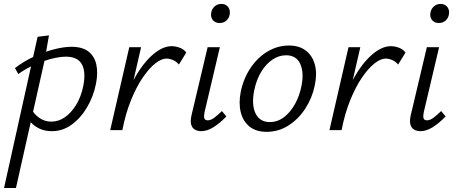

<svg xmlns="http://www.w3.org/2000/svg" viewBox="-43 -650 2277 959"><path d="M-22.8 289 144.8 -466.2 201.6 -473.3 179.8 -348.8 36.7 289ZM215.8 5.2Q182.7 5.2 156.5 -6.5Q130.3 -18.3 112.4 -37.6Q94.5 -56.9 85.5 -79.9L111.5 -107.9Q128.3 -78.5 154.4 -60.5Q180.5 -42.5 213.7 -42.5Q249.5 -42.5 281.2 -64.4Q312.8 -86.4 337.1 -126.1Q361.5 -165.8 372.3 -217.5Q387.2 -289.5 366.3 -328.2Q345.4 -367 285.3 -367Q263 -367 234 -361.1Q204.9 -355.3 172.9 -344Q140.8 -332.8 108.8 -316.8Q76.7 -300.8 48.5 -280.1L31.7 -310Q76.9 -344.5 128 -368Q179.1 -391.5 227.9 -403.9Q276.6 -416.3 313.6 -416.3Q368.4 -416.3 398.9 -392.5Q429.4 -368.7 438.2 -327.2Q447 -285.6 436.6 -232.8Q424.1 -168.7 392.1 -114.5Q360.2 -60.3 315.1 -27.5Q270.1 5.2 215.8 5.2Z M535.2 0Q564.9 -132.7 611.7 -226.5Q658.5 -320.2 712.1 -369.8Q765.7 -419.4 814.3 -419.4Q833.2 -419.4 854 -411.9Q874.9 -404.5 887.4 -387.5L850.5 -327.5Q838.8 -342.5 821.1 -350Q803.5 -357.5 788.6 -357.5Q763.5 -357.5 732.5 -333.1Q701.5 -308.7 670 -262.6Q638.5 -216.5 611.5 -150.1Q584.5 -83.8 568.1 0ZM507.5 0 602.7 -414.2H661.7L566.5 0Z M961.9 5.2Q942.9 5.2 929.4 -3.3Q915.9 -11.7 911.6 -29.2Q907.4 -46.7 913.5 -74.1L994 -414.2H1055.2L978.5 -89Q974.5 -70.5 977.5 -59.8Q980.5 -49 994.9 -49Q1009.7 -49 1026.5 -61.4Q1043.3 -73.8 1065.5 -95.3L1087.7 -68.5Q1054.2 -33.7 1022.7 -14.3Q991.2 5.2 961.9 5.2ZM1054 -535.1Q1039.2 -535.1 1028.7 -542Q1018.2 -548.8 1013.8 -560.7Q1009.4 -572.5 1012.1 -586.8Q1015.4 -605.7 1029 -618Q1042.7 -630.4 1062.7 -630.4Q1077.5 -630.4 1087.8 -623.2Q1098 -616.1 1102.4 -604.2Q1106.8 -592.3 1104.1 -577Q1100.8 -558.5 1087.1 -546.8Q1073.5 -535.1 1054 -535.1Z M1288.9 8.5Q1235.9 8.5 1203.2 -17.9Q1170.5 -44.3 1159.4 -89.9Q1148.3 -135.5 1159.7 -192.4Q1173.2 -257.8 1208.1 -310.1Q1243 -362.5 1293.1 -392.5Q1343.3 -422.6 1400 -422.6Q1451.8 -422.6 1484.9 -397.1Q1517.9 -371.5 1529.8 -326.7Q1541.7 -281.9 1529.2 -223.3Q1516.2 -160.2 1481.7 -107.4Q1447.3 -54.6 1397.6 -23.1Q1348 8.5 1288.9 8.5ZM1304.5 -40.3Q1343.8 -40.3 1376 -65.1Q1408.1 -89.9 1430.7 -130.9Q1453.3 -171.9 1462.5 -219.5Q1476.3 -285.3 1457.2 -329.6Q1438.1 -373.9 1385.4 -373.9Q1349.6 -373.9 1317.2 -351.9Q1284.8 -329.9 1261 -290.2Q1237.2 -250.5 1226.4 -196.7Q1212.7 -125.5 1233.7 -82.9Q1254.7 -40.3 1304.5 -40.3Z M1630.2 0Q1659.9 -132.7 1706.7 -226.5Q1753.5 -320.2 1807.1 -369.8Q1860.7 -419.4 1909.3 -419.4Q1928.2 -419.4 1949 -411.9Q1969.9 -404.5 1982.4 -387.5L1945.5 -327.5Q1933.8 -342.5 1916.1 -350Q1898.5 -357.5 1883.6 -357.5Q1858.5 -357.5 1827.5 -333.1Q1796.5 -308.7 1765 -262.6Q1733.5 -216.5 1706.5 -150.1Q1679.5 -83.8 1663.1 0ZM1602.5 0 1697.7 -414.2H1756.7L1661.5 0Z M2056.9 5.2Q2037.9 5.2 2024.4 -3.3Q2010.9 -11.7 2006.6 -29.2Q2002.4 -46.7 2008.5 -74.1L2089 -414.2H2150.2L2073.5 -89Q2069.5 -70.5 2072.5 -59.8Q2075.5 -49 2089.9 -49Q2104.7 -49 2121.5 -61.4Q2138.3 -73.8 2160.5 -95.3L2182.7 -68.5Q2149.2 -33.7 2117.7 -14.3Q2086.2 5.2 2056.9 5.2ZM2149 -535.1Q2134.2 -535.1 2123.7 -542Q2113.2 -548.8 2108.8 -560.7Q2104.4 -572.5 2107.1 -586.8Q2110.4 -605.7 2124 -618Q2137.7 -630.4 2157.7 -630.4Q2172.5 -630.4 2182.8 -623.2Q2193 -616.1 2197.4 -604.2Q2201.8 -592.3 2199.1 -577Q2195.8 -558.5 2182.1 -546.8Q2168.5 -535.1 2149 -535.1Z"/></svg>

Font: Ysabeau
Style: Bold Italic
Weight: 700
Italic angle: -12°
Designer: Christian Thalmann (Catharsis Fonts)
Version: Version 2.002